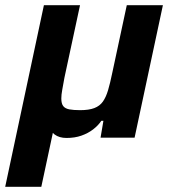

<svg xmlns="http://www.w3.org/2000/svg" viewBox="-48 -530 671 739"><path d="M-28 189 121 -510H260L200 -231Q195 -203 191.5 -184Q188 -165 188 -151Q188 -131 195.5 -121.5Q203 -112 219 -109Q235 -106 261 -106Q294 -106 315 -114Q336 -122 348 -139Q360 -156 368 -183Q376 -210 384 -249L440 -510H579L470 0H339L350 -65H342Q330 -47 310.5 -32Q291 -17 265.5 -8Q240 1 208 1Q180 1 162 -12.5Q144 -26 143 -47L163 -54L111 189Z"/></svg>

Font: Saira Thin
Style: Bold Italic
Weight: 700
Italic angle: -12°
Version: Version 1.101